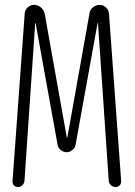

<svg xmlns="http://www.w3.org/2000/svg" viewBox="-20 -750 540 770"><path d="M51.8 0Q42 0 35.6 -6.8Q29.3 -13.7 30.3 -24.4L79.1 -695.3Q80.1 -710 90.8 -720.2Q101.6 -730.5 116.7 -730.5Q131.8 -730.5 144 -720.2Q156.2 -710 159.2 -695.3L248 -198.2H249H250L338.9 -696.3Q340.8 -710.9 353 -720.7Q365.2 -730.5 379.9 -730.5Q393.6 -730.5 404.8 -720.2Q416 -710 417 -696.3L465.8 -25.4Q466.8 -14.6 460.4 -7.3Q454.1 0 443.4 0Q432.6 0 424.8 -7.3Q417 -14.6 416 -25.4L373 -656.2Q373 -657.2 372.1 -657.2Q371.1 -657.2 371.1 -656.2L283.2 -169.9Q281.2 -157.2 270.5 -148.4Q259.8 -139.6 247.1 -139.6Q234.4 -139.6 223.6 -148.4Q212.9 -157.2 210.9 -169.9L123 -656.2Q123 -657.2 122.1 -657.2Q121.1 -657.2 121.1 -656.2L78.1 -24.4Q77.1 -14.6 69.8 -7.3Q62.5 0 51.8 0Z"/></svg>

Font: Rounded Mgen+ 2m light
Style: Regular
Weight: 200
Designer: [Source Han Sans]
Ryoko NISHIZUKA  (kana & ideographs); Paul D. Hunt (Latin, Greek & Cyrillic); Wenlong ZHANG  (bopomofo
Version: Version 1.059.20150602